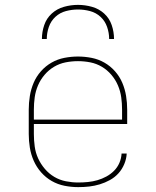

<svg xmlns="http://www.w3.org/2000/svg" viewBox="-20 -760 640 788"><path d="M301 8Q273 8 245 2.5Q217 -3 192.5 -17Q168 -31 149 -52.5Q130 -74 118.5 -100Q107 -126 102.5 -154Q98 -182 98 -210V-310Q98 -338 102.5 -366Q107 -394 118 -420Q129 -446 148 -467.5Q167 -489 191.5 -503Q216 -517 244 -522.5Q272 -528 300 -528Q328 -528 356 -522.5Q384 -517 408.5 -503Q433 -489 452 -467.5Q471 -446 482 -420Q493 -394 497.5 -366Q502 -338 502 -310V-251H119V-210Q119 -184 122.5 -158.5Q126 -133 136.5 -110Q147 -87 164 -67Q181 -47 203 -34Q225 -21 250.5 -16Q276 -11 301 -11Q321 -11 341 -13Q361 -15 380 -20.5Q399 -26 416.5 -35.5Q434 -45 448 -59Q462 -73 470 -91.5Q478 -110 479 -130H500Q499 -108 490 -86.5Q481 -65 466 -48.5Q451 -32 431 -21Q411 -10 389.5 -3.5Q368 3 346 5.5Q324 8 301 8ZM119 -269H481V-310Q481 -336 477.5 -361Q474 -386 464 -409.5Q454 -433 437 -453Q420 -473 398 -486Q376 -499 351 -504Q326 -509 300 -509Q274 -509 249 -504Q224 -499 202 -486Q180 -473 163 -453Q146 -433 136 -409.5Q126 -386 122.5 -361Q119 -336 119 -310ZM152 -600Q152 -629 161.5 -657Q171 -685 192.5 -704.5Q214 -724 242.5 -732Q271 -740 300 -740Q329 -740 357.5 -732Q386 -724 407.5 -704.5Q429 -685 438.5 -657Q448 -629 448 -600H428Q428 -625 419.5 -649.5Q411 -674 392.5 -691Q374 -708 349.5 -714.5Q325 -721 300 -721Q275 -721 250.5 -714.5Q226 -708 207.5 -691Q189 -674 180.5 -649.5Q172 -625 172 -600Z"/></svg>

Font: Iosevka HT Thin Extended
Style: Regular
Weight: 100
Width: 7
Monospace: yes
Designer: Belleve Invis
Foundry: Belleve Invis
Version: Version 32.3.0; ttfautohint (v1.8.4)